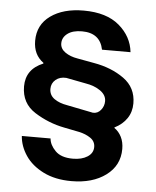

<svg xmlns="http://www.w3.org/2000/svg" viewBox="-52 -758 659 812"><g transform="rotate(5 277.5 -352.5)"><path d="M56 -163H178Q180 -136 204.5 -111Q229 -86 279 -86Q317 -86 341 -101.5Q365 -117 365 -143Q365 -167 344.5 -181Q324 -195 296 -201L231 -214Q164 -227 105.5 -264Q47 -301 47 -373Q47 -446 120 -476V-479Q77 -510 77 -569Q77 -637 130.5 -675.5Q184 -714 271 -714Q368 -714 422 -668Q476 -622 483 -556H362Q348 -626 271 -626Q232 -626 210 -609.5Q188 -593 188 -568Q188 -545 209.5 -530Q231 -515 262 -510L333 -497Q408 -484 461 -446Q514 -408 514 -341Q514 -305 495.5 -277.5Q477 -250 443 -233V-231Q462 -218 473 -196Q484 -174 484 -145Q484 -75 427.5 -33Q371 9 281 9Q212 9 162 -16Q112 -41 85.5 -80.5Q59 -120 56 -163ZM394 -340Q394 -366 368.5 -384Q343 -402 305 -408L222 -424Q195 -426 177 -411Q159 -396 159 -372Q159 -346 180 -330.5Q201 -315 237 -309L347 -287Q367 -286 380.5 -302.5Q394 -319 394 -340Z"/></g></svg>

Font: Be Vietnam SemiBold
Style: Regular
Weight: 600
Designer: Gabriel Lam
Foundry: TypeRant
Version: Version 4.000